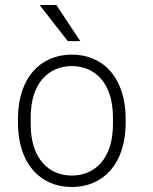

<svg xmlns="http://www.w3.org/2000/svg" viewBox="-20 -740 614 770"><path d="M252 -575H302L206 -720H141V-717L252 -575ZM268 10C394 10 484 -83 484 -248V-263C484 -428 394 -521 268 -521C142 -521 52 -428 52 -263V-248C52 -83 142 10 268 10ZM268 -36C176 -36 103 -103 103 -242V-269C103 -408 176 -475 268 -475C360 -475 433 -408 433 -269V-242C433 -103 360 -36 268 -36Z"/></svg>

Font: ChivoLight
Style: Regular
Weight: 300
Designer: Hector Gatti
Foundry: Omnibus-Type
Version: Version 1.004;PS 001.004;hotconv 1.0.88;makeotf.lib2.5.64775